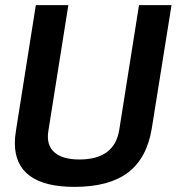

<svg xmlns="http://www.w3.org/2000/svg" viewBox="-20 -720 690 750"><path d="M271 10Q155 10 96.5 -33Q38 -76 38 -161Q38 -173 39 -184.5Q40 -196 43 -214L120 -700H247L169 -209Q160 -155 191.5 -126Q223 -97 290 -97Q428 -97 446 -214L523 -700H650L573 -219Q554 -102 480 -46Q406 10 271 10Z"/></svg>

Font: Georama ExtraCondensed Thin SemiBold
Style: Italic
Weight: 600
Italic angle: -9°
Version: Version 1.001